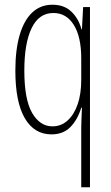

<svg xmlns="http://www.w3.org/2000/svg" viewBox="-20 -559 470 813"><path d="M324 -20Q324 -32 325 -55.5Q326 -79 327 -103H324Q309 -53 278.5 -21.5Q248 10 198 10Q125 10 85 -58.5Q45 -127 45 -260Q45 -349 63.5 -411.5Q82 -474 117 -506.5Q152 -539 202 -539Q252 -539 282.5 -509.5Q313 -480 325 -435H327L332 -529H361V234H324ZM202 -24Q239 -24 266.5 -49Q294 -74 309 -118Q324 -162 324 -220V-312Q324 -403 292.5 -453.5Q261 -504 206 -504Q145 -504 114 -440Q83 -376 83 -260Q83 -138 116 -81Q149 -24 202 -24Z"/></svg>

Font: Noto Sans Khmer ExtraCondensed ExtraLight
Style: Regular
Weight: 250
Width: 2
Designer: Danh Hong and the Monotype Design Team
Foundry: Monotype Imaging Inc.
Version: Version 2.004